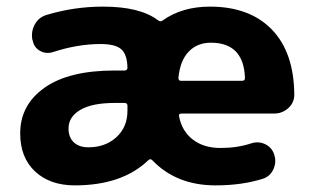

<svg xmlns="http://www.w3.org/2000/svg" viewBox="-20 -550 945 580"><path d="M326 -239Q258 -239 222.5 -218Q187 -197 187 -162Q187 -135 203 -120Q219 -105 247 -105Q298 -105 331.5 -135.5Q365 -166 365 -215V-231Q365 -239 356 -239ZM617 -421Q576 -421 550 -394Q524 -367 519 -315Q519 -306 526 -306H712Q720 -306 720 -315Q716 -421 617 -421ZM206 10Q131 10 86 -32Q41 -74 41 -147Q41 -233 114.5 -285Q188 -337 326 -337H356Q365 -337 365 -346Q364 -386 346 -401.5Q328 -417 284 -417Q215 -417 141 -393Q120 -386 101.5 -396Q83 -406 79 -427L78 -429Q73 -454 85 -476Q97 -498 121 -505Q204 -530 291 -530Q403 -530 457 -489Q465 -483 471 -488Q530 -530 614 -530Q734 -530 801 -461Q868 -392 869 -264Q869 -240 851 -223.5Q833 -207 808 -207H528Q519 -207 521 -198Q530 -153 563 -128Q596 -103 646 -103Q697 -103 739 -117Q761 -124 781 -114.5Q801 -105 808 -84Q816 -61 806 -39Q796 -17 774 -10Q711 10 631 10Q513 10 440 -66Q434 -72 428 -66Q349 10 206 10Z"/></svg>

Font: Rounded Mplus 1c ExtraBold
Style: Regular
Weight: 800
Version: Version 1.059.20150529